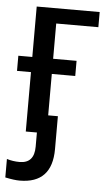

<svg xmlns="http://www.w3.org/2000/svg" viewBox="-53 -564 471 808"><g transform="rotate(5 182.5 -160.0)"><path d="M69 -251H10V-315H69V-528H335V-464H157V-315H256V-251H157V-76H198V63Q198 208 61 208Q38 208 0 200V122Q26 130 54 130Q116 130 116 60V0H69Z"/></g></svg>

Font: Libra Sans
Style: Regular
Weight: 400
Foundry: Context Ltd
Version: Version 1.000; ttfautohint (v1.3)